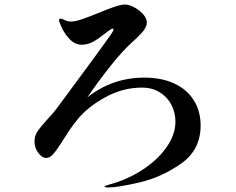

<svg xmlns="http://www.w3.org/2000/svg" viewBox="-20 -790 1040 846"><path d="M864 -237Q864 -129 777 -68.5Q690 -8 594 14Q498 36 459 36Q441 36 441 32Q441 29 462 23Q538 3 605 -40Q672 -83 712.5 -139.5Q753 -196 753 -254Q753 -293 735.5 -327.5Q718 -362 684.5 -383Q651 -404 605 -404Q521 -404 443 -361Q365 -318 321 -263Q302 -240 285.5 -215.5Q269 -191 251 -162Q228 -126 213.5 -110Q199 -94 183 -94Q165 -94 148.5 -116.5Q132 -139 132 -167Q132 -190 144 -209Q156 -228 186 -261Q217 -294 238 -323Q299 -405 377.5 -512Q456 -619 470 -640Q480 -654 480 -661Q480 -664 477 -664Q470 -664 445 -644Q415 -620 391 -606.5Q367 -593 341 -593Q311 -593 288.5 -616Q266 -639 253 -666.5Q240 -694 240 -701Q240 -708 247 -708Q251 -708 265 -701.5Q279 -695 293 -695Q311 -695 339 -704.5Q367 -714 414 -733Q457 -751 485.5 -760.5Q514 -770 531 -770Q548 -770 571 -758Q594 -746 610.5 -727.5Q627 -709 627 -691Q627 -674 612.5 -655Q598 -636 569 -610Q523 -570 467 -499.5Q411 -429 365 -361Q475 -448 616 -448Q692 -448 748 -422Q804 -396 834 -348Q864 -300 864 -237Z"/></svg>

Font: Shippori Antique
Style: Regular
Weight: 400
Designer: FONTDASU
Foundry: FONTDASU / Google Inc. / but / Adobe
Version: Version 2.001